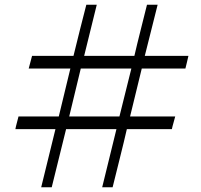

<svg xmlns="http://www.w3.org/2000/svg" viewBox="-20 -790 849 810"><path d="M101.1 -501 115.2 -554.2H290Q318.8 -671.9 344.2 -770H388.2L335 -554.2H546.9Q556.2 -595.2 576.4 -675.3Q596.7 -755.4 600.1 -770H645L590.8 -554.2H774.9Q772.9 -543.5 768.6 -527.1Q764.2 -510.7 762.2 -501H578.1L528.8 -298.8H719.2Q716.8 -288.6 711.9 -272Q707 -255.4 705.1 -245.1H515.1Q504.9 -199.7 483.2 -113Q461.4 -26.4 455.1 0H411.1L471.2 -245.1H258.8Q249.5 -205.6 228.5 -122.6Q207.5 -39.6 198.2 0H153.8L213.9 -245.1H44.9Q46.9 -256.8 51.5 -273.2Q56.2 -289.6 58.1 -298.8H228L276.9 -501ZM320.8 -501 272 -298.8H483.9L534.2 -501Z"/></svg>

Font: Junction Light
Style: Regular
Weight: 300
Designer: Caroline Hadilaksono
Foundry: Caroline Hadilaksono
Version: Version 1.002